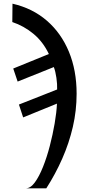

<svg xmlns="http://www.w3.org/2000/svg" viewBox="-20 -785 493 1045"><path d="M120 240Q146 240 169.5 208Q193 176 214 123.5Q235 71 251 9.5Q267 -52 277.5 -113Q288 -174 290 -221L106 -146L83 -216L291 -298Q292 -327 287 -361.5Q282 -396 273 -420L76 -341L52 -412L246 -491Q214 -558 162 -601Q110 -644 47 -665L48 -765Q157 -740 235 -672.5Q313 -605 355 -503.5Q397 -402 397 -275Q397 -183 376.5 -94.5Q356 -6 319 78Q282 162 232 240Z"/></svg>

Font: Noto Sans Display Medium
Style: Italic
Weight: 500
Italic angle: -12°
Designer: Monotype Design Team
Foundry: Monotype Imaging Inc.
Version: Version 2.003